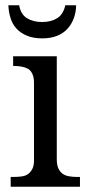

<svg xmlns="http://www.w3.org/2000/svg" viewBox="-20 -708 335 728"><path d="M32.2 -37.1Q48.3 -37.1 62.5 -39.1Q76.7 -41 86.4 -48.1Q96.2 -55.2 102.5 -67.4Q108.9 -79.6 108.9 -99.6V-394Q108.9 -415 102.5 -428.2Q96.2 -441.4 86.4 -447Q76.7 -452.6 62.5 -455.3Q48.3 -458 32.2 -458H29.8V-494.6H195.3V-104.5Q195.3 -82.5 201.4 -69.3Q207.5 -56.2 217.5 -49.1Q227.5 -42 241.5 -39.6Q255.4 -37.1 271.5 -37.1H283.2V0H20.5V-37.1ZM139.6 -562.5Q106.9 -562.5 82.5 -572.5Q58.1 -582.5 42.7 -599.4Q27.3 -616.2 20 -639.4Q12.7 -662.6 11.7 -688H52.7Q58.6 -653.8 82 -639.2Q105.5 -624.5 139.6 -624.5Q173.8 -624.5 197 -639.2Q220.2 -653.8 227.5 -688H268.6Q268.6 -662.6 260 -639.4Q251.5 -616.2 236.3 -599.4Q221.2 -582.5 197.3 -572.5Q173.3 -562.5 139.6 -562.5Z"/></svg>

Font: MUA Office
Style: Regular
Weight: 400
Designer: Khon Soe Zaw Thu
Foundry: Myanmar Unicode
Version: Version 2.10 June 24, 2017